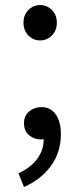

<svg xmlns="http://www.w3.org/2000/svg" viewBox="-20 -550 318 760"><path d="M139 -390Q112 -390 92.5 -409.5Q73 -429 73 -460Q73 -491 92.5 -510.5Q112 -530 139 -530Q166 -530 185.5 -510.5Q205 -491 205 -460Q205 -429 185.5 -409.5Q166 -390 139 -390ZM75 190 53 136Q100 115 127 79Q154 43 153 -3L143 -85L188 -18Q178 -7 166.5 -2.5Q155 2 142 2Q115 2 95 -15Q75 -32 75 -62Q75 -92 95.5 -109Q116 -126 144 -126Q180 -126 200.5 -97.5Q221 -69 221 -19Q221 53 181.5 107Q142 161 75 190Z"/></svg>

Font: Noto Sans JP Thin
Style: Regular
Weight: 400
Version: Version 2.004-H2;hotconv 1.0.118;makeotfexe 2.5.65603